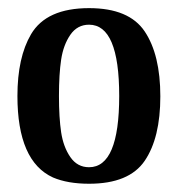

<svg xmlns="http://www.w3.org/2000/svg" viewBox="-20 -437 431 465"><path d="M195.7 -417.3Q92.5 -417.3 55.2 -354.1Q22.2 -298 22.2 -204.6Q22.2 -46.3 108.5 -7.1Q144.1 8 195.7 8Q292.7 8 330.5 -47.6Q368.3 -103.2 368.3 -203.7Q368.3 -304.3 330.5 -360.8Q292.7 -417.3 195.7 -417.3ZM122.8 -204.6Q122.8 -257.1 128.1 -292.7Q133.5 -328.3 150.4 -352.8Q167.3 -377.2 195.7 -377.2Q268.7 -377.2 268.7 -204.6Q268.7 -32 195.7 -32Q167.3 -32 150.4 -56.5Q133.5 -81 128.1 -116.5Q122.8 -152.1 122.8 -204.6Z"/></svg>

Font: Gidugu
Style: Regular
Weight: 400
Designer: Purushoth Kumar Guthula
Foundry: Silicon Andhra, USA.
Version: Version 1.0.5; ttfautohint (v1.2.25-373a) -l 7 -r 28 -G 50 -